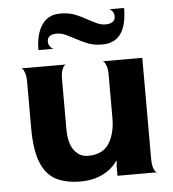

<svg xmlns="http://www.w3.org/2000/svg" viewBox="-50 -723 701 779"><g transform="rotate(-5 300.0 -333.0)"><path d="M398 -39 400 -59 398 -61Q377 -29 338 -9.5Q299 10 248 10Q187 10 147 -11Q107 -32 86.5 -83Q66 -134 66 -222V-408Q66 -434 61.5 -447.5Q57 -461 51.5 -465.5Q46 -470 46 -468H230Q230 -470 224 -465.5Q218 -461 213 -447.5Q208 -434 208 -408V-208Q208 -149 230 -120Q252 -91 286 -91Q346 -91 372 -131.5Q398 -172 398 -236V-408Q398 -434 393.5 -447Q389 -460 383.5 -465Q378 -470 378 -468H540V-60Q540 -34 544.5 -20.5Q549 -7 554.5 -2.5Q560 2 560 0H398ZM423 -676Q425 -676 429.5 -673Q434 -670 438.5 -663Q443 -656 443 -645Q443 -630 432 -623Q421 -616 404 -616Q388 -616 373.5 -622Q359 -628 337 -640Q307 -657 282.5 -666.5Q258 -676 223 -676Q174 -676 148.5 -638Q123 -600 123 -536H184Q182 -537 177.5 -540Q173 -543 168.5 -550Q164 -557 164 -567Q164 -596 203 -596Q219 -596 233.5 -590Q248 -584 272 -571Q303 -554 327 -545Q351 -536 383 -536Q484 -536 484 -676Z"/></g></svg>

Font: Red Rose Bold
Style: Regular
Weight: 700
Designer: jaikishan Patel
Version: Version 1.000